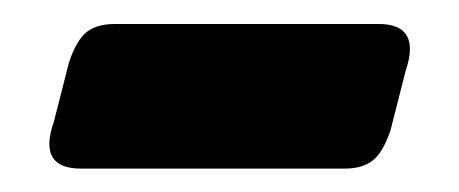

<svg xmlns="http://www.w3.org/2000/svg" viewBox="-20 -348 392 164"><path d="M303.5 -327.5Q340 -327.5 326.5 -287.5L313.5 -236.5Q307 -217.5 298.2 -210.8Q289.5 -204 274.5 -204H49Q12 -204 26 -244L39 -295Q45.5 -314 54.2 -320.8Q63 -327.5 78 -327.5Z"/></svg>

Font: Fraunces 72pt S050 Black
Style: Regular
Weight: 900
Version: Version 1.000; ttfautohint (v1.8.3)